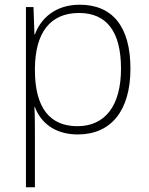

<svg xmlns="http://www.w3.org/2000/svg" viewBox="-20 -560 630 814"><path d="M318 -540C213 -540 152 -480 128 -414H126L122 -530H90V234H128V16C128 -23 128 -66 126 -106H128C152 -42 210 10 310 10C450 10 533 -90 533 -269C533 -447 457 -540 318 -540ZM315 -505C433 -505 493 -425 493 -269C493 -111 425 -25 308 -25C193 -25 128 -101 128 -263V-269C129 -419 191 -505 315 -505Z"/></svg>

Font: Noto Sans Lao ExtraLight
Style: Regular
Weight: 200
Designer: Monotype Design Team
Foundry: Monotype Imaging Inc.
Version: Version 2.003